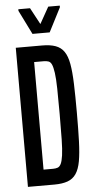

<svg xmlns="http://www.w3.org/2000/svg" viewBox="-59 -911 461 946"><g transform="rotate(-5 171.5 -438.0)"><path d="M40 0V-688H171Q210 -688 236.5 -678.5Q263 -669 278.5 -646.5Q294 -624 301 -585Q308 -546 310 -486.5Q312 -427 312 -344Q312 -261 310 -202Q308 -143 301 -104Q294 -65 278.5 -42Q263 -19 236.5 -9.5Q210 0 171 0ZM124 -78H171Q184 -78 194 -81.5Q204 -85 210.5 -98.5Q217 -112 221 -140Q225 -168 226 -218Q227 -268 227 -344Q227 -420 226 -470Q225 -520 221 -548Q217 -576 211 -589.5Q205 -603 195 -606.5Q185 -610 171 -610H124ZM128 -749 69 -868V-876H127L171 -794L217 -876H274V-868L213 -749Z"/></g></svg>

Font: Saira UltraCondensed SemiBold
Style: Regular
Weight: 600
Width: 1
Designer: Hector Gatti with collaboration of the Omnibus-Type team
Foundry: Omnibus-Type
Version: Version 1.101